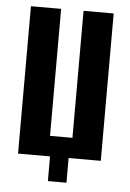

<svg xmlns="http://www.w3.org/2000/svg" viewBox="-51 -629 518 767"><g transform="rotate(5 208.0 -246.0)"><path d="M170.2 99V0H41.9V-591H163V-81.7H252.9V-591H373.7V0H244.7V99Z"/></g></svg>

Font: Alumni Sans SC Thin
Style: Regular
Weight: 100
Designer: Robert E. Leuschke
Foundry: Robert E. Leuschke
Version: Version 1.018